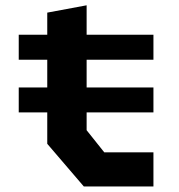

<svg xmlns="http://www.w3.org/2000/svg" viewBox="-20 -686 660 707"><path d="M49 -272H154V-156.5L288.5 0.5H545V-125H364L299 -206.5V-272H545V-364H299V-466H545V-558H299V-666.5L154 -639.5V-558H49V-466H154V-364H49Z"/></svg>

Font: Monaspace Krypton
Style: Bold
Weight: 700
Designer: Riley Cran & the Lettermatic Team
Foundry: Lettermatic
Version: Version 1.200 (Monaspace Krypton)